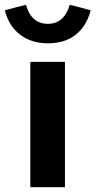

<svg xmlns="http://www.w3.org/2000/svg" viewBox="-71 -778 397 798"><path d="M0 0ZM199 -521V0H55V-521ZM128 -679Q195 -679 219 -758Q241 -753 262.5 -747Q284 -741 306 -735Q289 -670 244 -634Q199 -598 128 -598Q60 -598 13 -633.5Q-34 -669 -51 -735Q-29 -741 -7 -747Q15 -753 37 -758Q59 -679 128 -679Z"/></svg>

Font: Rosa Sans
Style: Bold
Weight: 700
Designer: Pentagram / MCKL
Foundry: Pentagram / MCKL
Version: Version 1.005;September 16, 2019;FontCreator 11.5.0.2425 64-